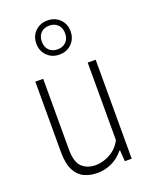

<svg xmlns="http://www.w3.org/2000/svg" viewBox="-153 -894 770 985"><g transform="rotate(-20 232.5 -402.0)"><path d="M206.5 9Q166.5 9 134.5 -6Q102.5 -21 84 -57Q65.5 -93 65.5 -156V-540.5H108.5V-155.5Q108.5 -85 137.2 -58.5Q166 -32 211.5 -32Q232.5 -32 258.8 -40Q285 -48 309.8 -66.5Q334.5 -85 351.5 -117V-540.5H395V0H357.5L353.5 -60H349.5Q320.5 -24.5 283 -7.8Q245.5 9 206.5 9ZM230.5 -628.5Q190 -628.5 163.5 -655Q137 -681.5 137 -721.5Q137 -762 163.5 -788.2Q190 -814.5 230.5 -814.5Q271 -814.5 297.5 -788.2Q324 -762 324 -721.5Q324 -681.5 297.5 -655Q271 -628.5 230.5 -628.5ZM230.5 -657Q258.5 -657 276.2 -674.2Q294 -691.5 294 -721.5Q294 -752 276.2 -769.2Q258.5 -786.5 230.5 -786.5Q202.5 -786.5 184.8 -769.2Q167 -752 167 -721.5Q167 -691.5 184.8 -674.2Q202.5 -657 230.5 -657Z"/></g></svg>

Font: Encode Sans Condensed ExtraLight
Style: Regular
Weight: 200
Width: 3
Designer: Multiple Designers
Foundry: Impallari Type
Version: Version 3.000; ttfautohint (v1.8.3) -l 8 -r 50 -G 200 -x 14 